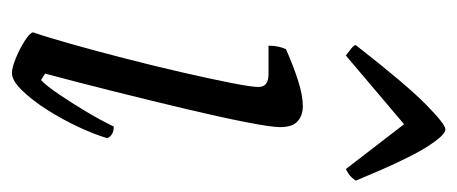

<svg xmlns="http://www.w3.org/2000/svg" viewBox="-248 -538 785 330"><g transform="rotate(90 145.0 -372.5)"><path d="M105 0Q96 0 80 -6.5Q64 -13 50.5 -21.5Q37 -30 35 -36Q43 -59 55 -101.5Q67 -144 80 -194.5Q93 -245 104 -293Q115 -341 122 -376.5Q129 -412 129 -424Q129 -441 107 -441H58Q58 -458 64 -471Q91 -483 117 -491.5Q143 -500 162 -500Q178 -500 188 -491Q198 -482 198 -461Q198 -446 189.5 -402.5Q181 -359 167 -300Q153 -241 137 -177Q121 -113 106 -57L117 -50Q126 -58 141 -80Q156 -102 171.5 -128Q187 -154 197 -175Q212 -175 217 -164Q211 -143 198 -115Q185 -87 168.5 -61Q152 -35 135 -17.5Q118 0 105 0ZM75 -574Q68 -579 62.5 -583.5Q57 -588 57 -591Q125 -678 159 -711.5Q193 -745 202 -745Q212 -745 233 -711.5Q254 -678 290 -591Q288 -588 284 -583.5Q280 -579 270 -574L193 -674Z"/></g></svg>

Font: Texturina 72pt 72pt ExtraLight
Style: Italic
Weight: 200
Italic angle: -11°
Designer: Guillermo Torres Carreño
Foundry: Omnibus-Type
Version: Version 1.002; ttfautohint (v1.8.3)